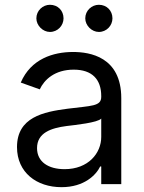

<svg xmlns="http://www.w3.org/2000/svg" viewBox="-20 -770 604 803"><path d="M237.2 12.8C332.4 12.8 382.1 -38.4 399.1 -73.9H403.4V0H487.2V-359.4C487.2 -532.7 355.1 -552.6 285.5 -552.6C203.1 -552.6 109.4 -524.1 66.8 -424.7L146.3 -396.3C164.8 -436.1 208.5 -478.7 288.4 -478.7C365.4 -478.7 403.4 -437.9 403.4 -367.9V-365.1C403.4 -324.6 362.2 -328.1 262.8 -315.3C161.6 -302.2 51.1 -279.8 51.1 -154.8C51.1 -48.3 133.5 12.8 237.2 12.8ZM250 -62.5C183.2 -62.5 134.9 -92.3 134.9 -150.6C134.9 -214.5 193.2 -234.4 258.5 -242.9C294 -247.2 389.2 -257.1 403.4 -274.1V-197.4C403.4 -129.3 349.4 -62.5 250 -62.5ZM188.9 -636.4C221.6 -636.4 245.7 -663.4 245.7 -693.2C245.7 -725.9 221.6 -750 188.9 -750C159.1 -750 132.1 -725.9 132.1 -693.2C132.1 -663.4 159.1 -636.4 188.9 -636.4ZM393.5 -636.4C426.1 -636.4 450.3 -663.4 450.3 -693.2C450.3 -725.9 426.1 -750 393.5 -750C363.6 -750 336.6 -725.9 336.6 -693.2C336.6 -663.4 363.6 -636.4 393.5 -636.4Z"/></svg>

Font: Karasuma Gothic
Style: Regular
Weight: 400
Designer: Rasmus Andersson, Ryoko Nishizuka
Foundry: Genbu
Version: Version 1.00